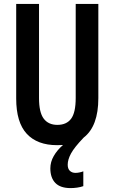

<svg xmlns="http://www.w3.org/2000/svg" viewBox="-20 -734 587 984"><path d="M327 110Q327 131 338 141.5Q349 152 367 152Q377 152 388.5 149.5Q400 147 407 144V220Q393 225 375.5 227.5Q358 230 342 230Q289 230 263.5 203.5Q238 177 238 129Q238 96 255.5 65.5Q273 35 303 9Q289 10 273 10Q171 10 117 -48.5Q63 -107 63 -229V-714H180V-231Q180 -158 204 -126Q228 -94 274 -94Q321 -94 344.5 -125.5Q368 -157 368 -232V-714H484V-231Q484 -87 409 -29Q361 21 344 52.5Q327 84 327 110Z"/></svg>

Font: Noto Sans Devanagari UI ExtraCondensed SemiBold
Style: Regular
Weight: 600
Width: 2
Designer: Jelle Bosma - Monotype Design Team
Foundry: Monotype Imaging Inc.
Version: Version 2.004; ttfautohint (v1.8.4.7-5d5b)